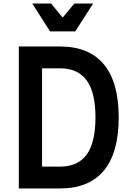

<svg xmlns="http://www.w3.org/2000/svg" viewBox="-20 -1062 740 1082"><path d="M86 0V-800H318Q482 -800 565.5 -699Q649 -598 649 -400Q649 -202 565.5 -101Q482 0 318 0ZM217 -123H318Q419 -123 468.5 -191Q518 -259 518 -400Q518 -541 468.5 -609Q419 -677 318 -677H217ZM505 -1042 404 -885H262L162 -1042H268L333 -963L399 -1042Z"/></svg>

Font: Martian Mono Medium
Style: Regular
Weight: 500
Monospace: yes
Designer: Roman Shamin
Foundry: Evil Martians
Version: Version 1.000; ttfautohint (v1.8.4.7-5d5b)